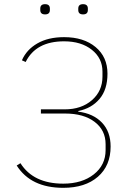

<svg xmlns="http://www.w3.org/2000/svg" viewBox="-20 -888 615 920"><path d="M173 -840V-847Q173 -868 196 -868Q219 -868 219 -847V-840Q219 -819 196 -819Q173 -819 173 -840ZM355 -840V-847Q355 -868 378 -868Q401 -868 401 -847V-840Q401 -819 378 -819Q355 -819 355 -840ZM283 12Q128 12 60 -95L78 -106Q140 -8 283 -8Q373 -8 429.5 -52.5Q486 -97 486 -169V-197Q486 -264 433.5 -304Q381 -344 292 -344H176V-364H290Q370 -364 420.5 -408Q471 -452 471 -521V-545Q471 -609 420 -649.5Q369 -690 287 -690Q152 -690 103 -591L85 -599Q107 -650 159 -680Q211 -710 287 -710Q381 -710 438 -662.5Q495 -615 495 -535Q495 -459 457 -414Q419 -369 355 -356V-353Q427 -344 468.5 -300.5Q510 -257 510 -186Q510 -94 449 -41Q388 12 283 12Z"/></svg>

Font: IBM Plex Sans Thin
Style: Regular
Weight: 100
Designer: Mike Abbink, Paul van der Laan, Pieter van Rosmalen
Foundry: Bold Monday
Version: Version 3.0